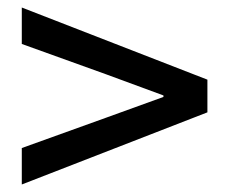

<svg xmlns="http://www.w3.org/2000/svg" viewBox="-20 -629 610 511"><path d="M38 -138 532 -330V-417L38 -609V-512L263 -431L415 -375V-371L263 -316L38 -235Z"/></svg>

Font: Noto Sans HK Medium
Style: Regular
Weight: 500
Designer: Ryoko NISHIZUKA 西塚涼子 (kana, bopomofo & ideographs); Paul D. Hunt (Latin, Greek & Cyrillic); Sandoll Communications 산돌커뮤니
Foundry: Adobe
Version: Version 2.002;hotconv 1.0.116;makeotfexe 2.5.65601